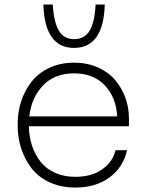

<svg xmlns="http://www.w3.org/2000/svg" viewBox="-20 -821 645 858"><path d="M173.8 -800.8H215.8Q220.2 -723.1 242.7 -684.6Q265.1 -646 311 -646Q358.4 -646 380.9 -684.6Q403.3 -723.1 407.2 -800.8H448.2Q442.4 -606.9 311 -606.9Q179.7 -606.9 173.8 -800.8ZM316.9 17.1Q252.4 17.1 201.7 -6.3Q150.9 -29.8 120.6 -69.6Q90.3 -109.4 74.7 -157.5Q59.1 -205.6 59.1 -258.8V-269Q59.1 -321.8 75 -369.6Q90.8 -417.5 121.3 -456.3Q151.9 -495.1 200.9 -518.1Q250 -541 311 -541Q368.7 -541 416 -520.3Q463.4 -499.5 493.4 -464.6Q523.4 -429.7 539.8 -385.5Q556.2 -341.3 556.2 -293V-256.8H108.9Q109.9 -210 123.3 -169.7Q136.7 -129.4 161.6 -97.9Q186.5 -66.4 226.3 -48.6Q266.1 -30.8 316.9 -30.8Q389.6 -30.8 437.3 -64.7Q484.9 -98.6 496.1 -149.9H547.9Q531.2 -74.2 470 -28.6Q408.7 17.1 316.9 17.1ZM311 -493.2Q224.6 -493.2 172.6 -439.5Q120.6 -385.7 110.8 -300.8H503.9Q498.5 -387.2 447.8 -440.2Q397 -493.2 311 -493.2Z"/></svg>

Font: Sora ExtraLight
Style: Regular
Weight: 200
Designer: Jonathan Barnbrook, Julián Moncada
Foundry: Barnbrook Fonts
Version: Version 2.000